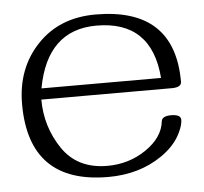

<svg xmlns="http://www.w3.org/2000/svg" viewBox="-42 -532 626 589"><g transform="rotate(-5 270.5 -238.0)"><path d="M269 11.7Q24.4 11.7 24.4 -233.9Q24.4 -343.8 92.8 -416Q161.1 -488.3 272.5 -488.3Q516.1 -488.3 516.1 -259.8Q516.1 -242.7 486.3 -242.7H84.5Q84.5 -159.2 130.6 -90.8Q176.8 -22.5 269 -22.5Q335 -22.5 387.7 -58.1Q441.4 -94.7 446.8 -144Q448.7 -160.2 476.6 -160.2Q506.8 -160.2 506.8 -143.6Q506.8 -127.9 495.6 -104.5Q477.5 -65.9 434.1 -36.1Q364.3 11.7 269 11.7ZM456.1 -276.9Q442.4 -454.1 272.5 -454.1Q120.6 -454.1 87.9 -276.9Z"/></g></svg>

Font: Gayathri Thin
Style: Regular
Weight: 100
Designer: Binoy Dominic <binoy.domenic@gmail.com>
Foundry: SMC
Version: Version 1.000